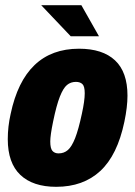

<svg xmlns="http://www.w3.org/2000/svg" viewBox="-20 -710 521 741"><path d="M10 -173Q10 -221 21 -270Q74 -522 285 -522Q376 -522 424 -477Q472 -432 472 -341Q472 -297 460 -240Q433 -111 367 -50Q301 11 197 11Q107 11 58.5 -35Q10 -81 10 -173ZM296 -271Q307 -321 307 -350Q307 -377 298 -385.5Q289 -394 273 -394Q253 -394 238.5 -382Q224 -370 211 -337Q198 -304 185 -241Q174 -188 174 -164Q174 -137 182.5 -127.5Q191 -118 206 -118Q227 -118 242 -131Q257 -144 270 -177Q283 -210 296 -271ZM139 -690H294L362 -570H253Z"/></svg>

Font: Decalotype Black Italic
Style: Regular
Weight: 900
Italic angle: -12°
Designer: Alfredo Marco Pradil
Foundry: Alfredo Marco Pradil
Version: Version 1.0